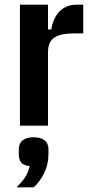

<svg xmlns="http://www.w3.org/2000/svg" viewBox="-20 -542 397 828"><path d="M66 0V-522H187V-415H201Q210 -467 238.5 -494.5Q267 -522 313 -522H339V-398H299Q242 -398 214.5 -380Q187 -362 187 -317V0ZM125 50Q155 50 172 63Q189 76 189 102V122Q189 167 170.5 204.5Q152 242 125 266H51Q74 244 88 223Q102 202 108 174Q82 172 71.5 159Q61 146 61 122V102Q61 76 78 63Q95 50 125 50Z"/></svg>

Font: IBM Plex Sans Cond SmBld
Style: Regular
Weight: 600
Width: 3
Designer: Mike Abbink, Paul van der Laan, Pieter van Rosmalen
Foundry: Bold Monday
Version: Version 1.3